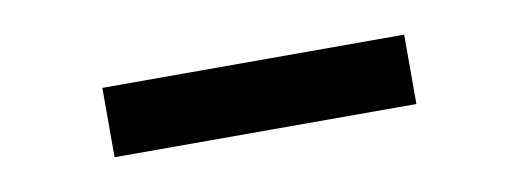

<svg xmlns="http://www.w3.org/2000/svg" viewBox="-26 -795 578 214"><g transform="rotate(-10 263.0 -688.0)"><path d="M433.9 -648.8H92.3V-727.3H433.9Z"/></g></svg>

Font: Linik Sans SemiBold
Style: Regular
Weight: 600
Designer: Rasmus Andersson (font), Cristiano Sobral (main changes)
Foundry: rsms
Version: Version 3.018;June 1, 2022;FontCreator 14.0.0.2814 64-bit; t